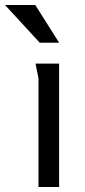

<svg xmlns="http://www.w3.org/2000/svg" viewBox="-71 -753 343 773"><path d="M71 -733H-51L89 -581H167ZM84 -438V0H167V-497H72C73 -491 84 -440 84 -438Z"/></svg>

Font: Rosario
Style: Regular
Weight: 400
Designer: Hector Gatti
Foundry: Omnibus Type
Version: Version 1.100